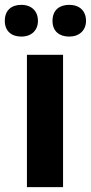

<svg xmlns="http://www.w3.org/2000/svg" viewBox="-33 -772 375 792"><path d="M-13.2 -686C-13.2 -645 13.2 -621.1 54.7 -621.1C97.2 -621.1 123.5 -647 123.5 -686C123.5 -725.6 97.7 -752 54.7 -752C13.2 -752 -13.2 -728.5 -13.2 -686ZM183.6 -686C183.6 -641.6 213.4 -621.1 252.4 -621.1C293.9 -621.1 321.8 -646.5 321.8 -686C321.8 -727.1 294.9 -752 252.4 -752C213.4 -752 183.6 -731.4 183.6 -686ZM227.1 -545.9H78.1V0H227.1Z"/></svg>

Font: Noto Reveo Sans
Style: Bold
Weight: 700
Designer: Monotype Design team
Foundry: Monotype Imaging Inc.
Version: Version 1.04